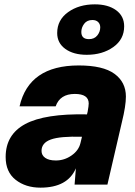

<svg xmlns="http://www.w3.org/2000/svg" viewBox="-20 -849 622 883"><path d="M342 -548Q454 -548 506.5 -509.5Q559 -471 559 -405Q559 -362 541 -289L474 0H323L329 -75Q291 14 166 14Q98 14 52 -22Q6 -58 6 -127Q6 -230 96 -278.5Q186 -327 380 -323L383 -335Q388 -362 388 -373Q388 -417 324 -417Q256 -417 236 -360H70Q113 -548 342 -548ZM171 -155Q171 -135 188 -123Q205 -111 237 -111Q276 -111 309 -134Q342 -157 350 -191L357 -220Q257 -223 214 -207.5Q171 -192 171 -155ZM243 -697Q243 -757 293 -793Q343 -829 416 -829Q477 -829 514 -802Q551 -775 551 -728Q551 -668 501 -632.5Q451 -597 379 -597Q318 -597 280.5 -624Q243 -651 243 -697ZM354 -702Q354 -669 389 -669Q414 -669 427.5 -686Q441 -703 441 -723Q441 -738 431.5 -747.5Q422 -757 405 -757Q380 -757 367 -739.5Q354 -722 354 -702Z"/></svg>

Font: Nacelle Heavy
Style: Italic
Weight: 800
Italic angle: -12°
Designer: Sora Sagano
Foundry: Sora Sagano
Version: Version 1.000;FEAKit 1.0